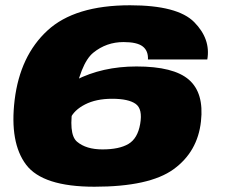

<svg xmlns="http://www.w3.org/2000/svg" viewBox="-20 -701 852 728"><path d="M338 7Q546.5 7 638 -59.2Q729.5 -125.5 742 -241Q754 -348.5 696.2 -398.8Q638.5 -449 497.5 -449Q368 -449 266.5 -397Q165 -345 150.5 -301.5L246 -250.5Q260.5 -283.5 302.5 -305Q344.5 -326.5 405 -326.5Q467 -326.5 494.2 -307.2Q521.5 -288 511.5 -231Q502 -176 467 -155.2Q432 -134.5 368.5 -134.5Q306.5 -134.5 272 -163.8Q237.5 -193 258.5 -311.5Q284 -461 333.8 -501.2Q383.5 -541.5 448.5 -541.5Q499.5 -541.5 521 -525Q542.5 -508.5 541 -475.5H766Q779.5 -553 716.5 -617Q653.5 -681 473 -681Q263.5 -681 159.8 -585.2Q56 -489.5 35.5 -322Q16 -160 79 -76.5Q142 7 338 7Z"/></svg>

Font: Anybody Expanded ExtraBold
Style: Italic
Weight: 800
Width: 7
Italic angle: -10°
Version: Version 1.113;gftools[0.9.25]